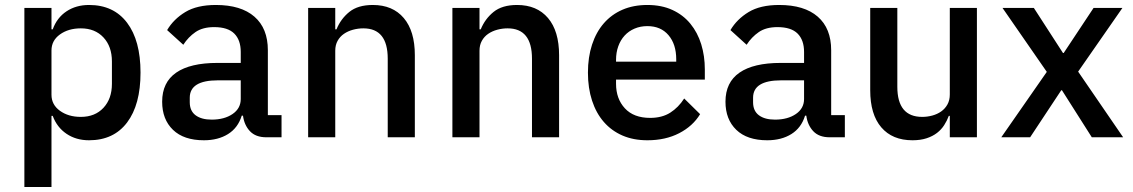

<svg xmlns="http://www.w3.org/2000/svg" viewBox="-20 -552 4556 772"><path d="M78 -520H187V-434H192Q209 -481 247.5 -506.5Q286 -532 338 -532Q437 -532 491 -460.5Q545 -389 545 -260Q545 -131 491 -59.5Q437 12 338 12Q286 12 247.5 -14Q209 -40 192 -86H187V200H78ZM305 -82Q362 -82 396 -118.5Q430 -155 430 -215V-305Q430 -365 396 -401.5Q362 -438 305 -438Q255 -438 221 -413.5Q187 -389 187 -349V-171Q187 -131 221 -106.5Q255 -82 305 -82Z M1051 0Q1008 0 985 -24.5Q962 -49 957 -87H952Q937 -38 897 -13Q857 12 800 12Q719 12 675.5 -30Q632 -72 632 -143Q632 -221 688.5 -260Q745 -299 854 -299H948V-343Q948 -391 922 -417Q896 -443 841 -443Q795 -443 766 -423Q737 -403 717 -372L652 -431Q678 -475 725 -503.5Q772 -532 848 -532Q949 -532 1003 -485Q1057 -438 1057 -350V-89H1112V0ZM831 -71Q882 -71 915 -93.5Q948 -116 948 -154V-229H856Q743 -229 743 -159V-141Q743 -106 766.5 -88.5Q790 -71 831 -71Z M1219 0V-520H1328V-434H1333Q1350 -476 1384.5 -504Q1419 -532 1479 -532Q1559 -532 1603.5 -479.5Q1648 -427 1648 -330V0H1539V-316Q1539 -438 1441 -438Q1420 -438 1399.5 -432.5Q1379 -427 1363 -416Q1347 -405 1337.5 -388Q1328 -371 1328 -348V0Z M1799 0V-520H1908V-434H1913Q1930 -476 1964.5 -504Q1999 -532 2059 -532Q2139 -532 2183.5 -479.5Q2228 -427 2228 -330V0H2119V-316Q2119 -438 2021 -438Q2000 -438 1979.5 -432.5Q1959 -427 1943 -416Q1927 -405 1917.5 -388Q1908 -371 1908 -348V0Z M2583 12Q2527 12 2483 -7Q2439 -26 2408 -61.5Q2377 -97 2360.5 -147.5Q2344 -198 2344 -260Q2344 -322 2360.5 -372.5Q2377 -423 2408 -458.5Q2439 -494 2483 -513Q2527 -532 2583 -532Q2640 -532 2683.5 -512Q2727 -492 2756 -456.5Q2785 -421 2799.5 -374Q2814 -327 2814 -273V-232H2457V-215Q2457 -155 2492.5 -116.5Q2528 -78 2594 -78Q2642 -78 2675 -99Q2708 -120 2731 -156L2795 -93Q2766 -45 2711 -16.5Q2656 12 2583 12ZM2583 -447Q2555 -447 2531.5 -437Q2508 -427 2491.5 -409Q2475 -391 2466 -366Q2457 -341 2457 -311V-304H2699V-314Q2699 -374 2668 -410.5Q2637 -447 2583 -447Z M3316 0Q3273 0 3250 -24.5Q3227 -49 3222 -87H3217Q3202 -38 3162 -13Q3122 12 3065 12Q2984 12 2940.5 -30Q2897 -72 2897 -143Q2897 -221 2953.5 -260Q3010 -299 3119 -299H3213V-343Q3213 -391 3187 -417Q3161 -443 3106 -443Q3060 -443 3031 -423Q3002 -403 2982 -372L2917 -431Q2943 -475 2990 -503.5Q3037 -532 3113 -532Q3214 -532 3268 -485Q3322 -438 3322 -350V-89H3377V0ZM3096 -71Q3147 -71 3180 -93.5Q3213 -116 3213 -154V-229H3121Q3008 -229 3008 -159V-141Q3008 -106 3031.5 -88.5Q3055 -71 3096 -71Z M3799 -86H3795Q3788 -67 3776.5 -49Q3765 -31 3747.5 -17.5Q3730 -4 3705.5 4Q3681 12 3649 12Q3568 12 3523.5 -40Q3479 -92 3479 -189V-520H3588V-203Q3588 -82 3688 -82Q3709 -82 3729 -87.5Q3749 -93 3764.5 -104Q3780 -115 3789.5 -132Q3799 -149 3799 -172V-520H3908V0H3799Z M4006 0 4189 -263 4011 -520H4137L4254 -339H4257L4377 -520H4493L4315 -264L4496 0H4370L4250 -189H4247L4122 0Z"/></svg>

Font: IBM Plex Sans Thai Medm
Style: Regular
Weight: 500
Designer: Mike Abbink, Paul van der Laan, Pieter van Rosmalen, Ben Mitchell, Mark Frömberg
Foundry: Bold Monday
Version: Version 1.2